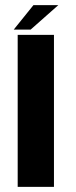

<svg xmlns="http://www.w3.org/2000/svg" viewBox="-20 -729 297 749"><path d="M49 0H190.5V-593H49ZM33.5 -613.5H99.5L207.5 -709H110.5Z"/></svg>

Font: Anybody Thin SemiBold
Style: Regular
Weight: 600
Version: Version 1.113;gftools[0.9.25]